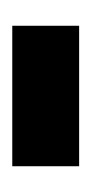

<svg xmlns="http://www.w3.org/2000/svg" viewBox="62 -429 149 313"><g transform="rotate(-90 136.5 -272.5)"><path d="M22 -218V-327H251V-218Z"/></g></svg>

Font: Noto Serif Armenian Condensed ExtraBold
Style: Regular
Weight: 800
Width: 3
Designer: Monotype Design Team
Foundry: Monotype Imaging Inc.
Version: Version 2.008; ttfautohint (v1.8.4.7-5d5b)